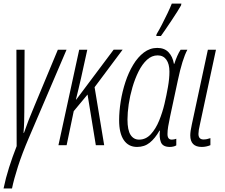

<svg xmlns="http://www.w3.org/2000/svg" viewBox="-32 -806 1251 1066"><path d="M-12.2 240.2Q-0.5 183.1 18.3 124Q37.1 64.9 60.5 5.4L59.1 -529.8H104.5L103 -187Q103 -160.6 102.1 -128.9Q101.1 -97.2 98.6 -68.4H101.1Q113.3 -103.5 126.7 -138.4Q140.1 -173.3 159.2 -217.8L289.1 -529.8H337.4L127.9 -40Q90.3 47.9 67.6 118.9Q44.9 189.9 34.7 240.2Z M292.5 0 407.7 -529.8H452.6L418 -372.6Q411.1 -344.7 404.1 -313Q397 -281.2 389.6 -253.4H391.6L599.1 -530.3H648.9L493.2 -321.8L546.4 0H500L454.1 -281.2L377.4 -189L337.9 0Z M729 9.8Q681.2 9.8 655.3 -28.3Q629.4 -66.4 629.4 -138.2Q629.4 -187.5 638.2 -242.7Q647 -297.9 664.3 -350.6Q681.6 -403.3 707.3 -446Q732.9 -488.8 766.6 -514.4Q800.3 -540 841.3 -540Q880.9 -540 903.8 -515.9Q926.8 -491.7 933.6 -451.7H936Q942.4 -473.1 951.9 -494.6Q961.4 -516.1 970.7 -529.8H1008.3Q980 -477.1 955.6 -360.8L912.1 -157.7Q905.3 -125.5 901.6 -103Q897.9 -80.6 897.9 -61.5Q897.9 -30.8 921.9 -30.8Q928.7 -30.8 934.8 -32.2Q940.9 -33.7 946.8 -35.6V1Q940.4 5.4 930.4 7.6Q920.4 9.8 911.1 9.8Q871.6 9.8 861.3 -16.8Q851.1 -43.5 856 -80.6H853.5Q828.6 -37.1 799.3 -13.7Q770 9.8 729 9.8ZM740.2 -30.8Q777.8 -30.8 805.4 -60.8Q833 -90.8 851.6 -136.5Q870.1 -182.1 881.3 -229.5Q892.6 -277.8 900.6 -323.7Q908.7 -369.6 908.7 -408.2Q908.7 -450.7 891.6 -474.6Q874.5 -498.5 843.3 -498.5Q810.5 -498.5 783.9 -473.9Q757.3 -449.2 737.3 -409.2Q717.3 -369.1 703.4 -321.5Q689.5 -273.9 682.6 -227.1Q675.8 -180.2 675.8 -142.6Q675.8 -83.5 692.9 -57.1Q710 -30.8 740.2 -30.8ZM835.4 -606 837.4 -616.2Q850.1 -637.2 866.5 -668.7Q882.8 -700.2 897.9 -731.9Q913.1 -763.7 921.9 -786.1H975.1L973.1 -775.9Q966.8 -764.2 952.1 -741Q937.5 -717.8 919.7 -691.2Q901.9 -664.6 886 -641.4Q870.1 -618.2 861.3 -606Z M1088.4 9.8Q1024.4 9.8 1024.4 -54.7Q1024.4 -76.7 1033.2 -115.7L1122.1 -529.8H1167L1077.6 -113.3Q1069.8 -81.1 1069.8 -62.5Q1069.8 -31.7 1098.1 -31.7Q1116.2 -31.7 1136.2 -39.1V0Q1126 4.4 1113.5 7.1Q1101.1 9.8 1088.4 9.8Z"/></svg>

Font: Open Sans Condensed Light
Style: Italic
Weight: 300
Width: 3
Italic angle: -12°
Designer: Monotype Design Team
Foundry: Monotype Imaging Inc.
Version: Version 3.000; ttfautohint (v1.8.4)